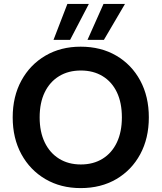

<svg xmlns="http://www.w3.org/2000/svg" viewBox="-20 -951 827 983"><path d="M393 12Q291 12 212.5 -34Q134 -80 89.5 -161.5Q45 -243 45 -350Q45 -457 89.5 -538.5Q134 -620 212.5 -666Q291 -712 393 -712Q497 -712 575.5 -666Q654 -620 698 -538.5Q742 -457 742 -350Q742 -243 698 -161.5Q654 -80 575.5 -34Q497 12 393 12ZM394 -109Q458 -109 505.5 -138.5Q553 -168 578.5 -222Q604 -276 604 -350Q604 -425 578.5 -478.5Q553 -532 505.5 -561Q458 -590 394 -590Q330 -590 282.5 -561Q235 -532 209 -478.5Q183 -425 183 -350Q183 -276 209 -222Q235 -168 282.5 -138.5Q330 -109 394 -109ZM428 -747 510 -931H620L512 -747ZM254 -747 325 -931H435L339 -747Z"/></svg>

Font: DM Sans 18pt
Style: Bold
Weight: 700
Designer: Colophon Foundry, Jonny Pinhorn
Foundry: Colophon Foundry
Version: Version 4.004;gftools[0.9.30]